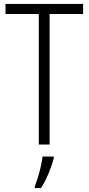

<svg xmlns="http://www.w3.org/2000/svg" viewBox="-20 -734 450 975"><path d="M232 0H177V-663H8V-714H402V-663H232ZM253 70Q244 105 226.5 147Q209 189 188 221H157V211Q164 194 172.5 166.5Q181 139 187.5 110Q194 81 196 61H253Z"/></svg>

Font: Noto Sans Gujarati UI Condensed Light
Style: Regular
Weight: 300
Width: 3
Designer: Jelle Bosma - Monotype Design Team, Universal Thirst
Foundry: Monotype Imaging Inc.
Version: Version 2.106; ttfautohint (v1.8.4.7-5d5b)